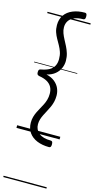

<svg xmlns="http://www.w3.org/2000/svg" viewBox="-190 -994 710 1414"><g transform="rotate(15 164.5 -287.5)"><path d="M268 -950Q276 -950 280 -944.5Q284 -939 284 -925Q284 -911 280 -905.5Q276 -900 268 -900Q228 -900 201 -888.5Q174 -877 160 -856Q146 -835 146 -807Q146 -784 154 -762.5Q162 -741 173.5 -719.5Q185 -698 196.5 -675.5Q208 -653 216 -627Q224 -601 224 -570Q224 -542 212.5 -515Q201 -488 176 -467Q151 -446 112 -437Q151 -428 176 -407.5Q201 -387 212.5 -360.5Q224 -334 224 -305Q224 -279 218.5 -257Q213 -235 204 -215.5Q195 -196 185 -177.5Q175 -159 166 -141Q157 -123 151.5 -105Q146 -87 146 -67Q146 -26 177 -0.5Q208 25 268 25Q276 25 280 30.5Q284 36 284 50Q284 64 280 69.5Q276 75 268 75Q216 75 176 58.5Q136 42 114 10.5Q92 -21 92 -66Q92 -90 98 -110.5Q104 -131 113 -149.5Q122 -168 132 -185.5Q142 -203 151 -221Q160 -239 166 -260Q172 -281 172 -305Q172 -335 160.5 -356.5Q149 -378 125 -392Q101 -406 63 -412Q54 -414 49.5 -419Q45 -424 45 -437Q45 -451 49.5 -456Q54 -461 63 -462Q101 -469 125 -482.5Q149 -496 160.5 -518Q172 -540 172 -570Q172 -600 164 -623.5Q156 -647 144 -668.5Q132 -690 120 -711Q108 -732 100 -755.5Q92 -779 92 -809Q92 -854 114 -885.5Q136 -917 176 -933.5Q216 -950 268 -950ZM0 365H329V375H0ZM0 -20H329V0H0ZM0 -505H329V-500H0ZM0 -885H329V-875H0Z"/></g></svg>

Font: Playwrite GB J Guides
Style: Regular
Weight: 400
Designer: Veronika Burian, José Scaglione
Foundry: TypeTogether
Version: Version 1.003